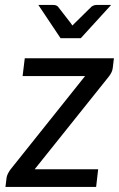

<svg xmlns="http://www.w3.org/2000/svg" viewBox="-20 -736 469 756"><path d="M424 -468.5Q423 -459 418.5 -450.2Q414 -441.5 408.5 -434.5L116.5 -69.5H366.5L358.5 0H1.5L6 -37Q7 -43.5 11.2 -52.2Q15.5 -61 21.5 -69L315 -436.5H69L77.5 -506.5H428.5ZM131 -716.5H191Q196.5 -716.5 201.2 -714.5Q206 -712.5 208.5 -709.5L258.5 -645L265 -635.5L274.5 -645L340 -709.5Q343.5 -712.5 349 -714.5Q354.5 -716.5 360 -716.5H417.5L298 -585.5H218.5Z"/></svg>

Font: Lato TR
Style: Italic
Weight: 400
Italic angle: -12°
Designer: Lukasz Dziedzic
Foundry: tyPoland Lukasz Dziedzic
Version: Version 1.104 2013